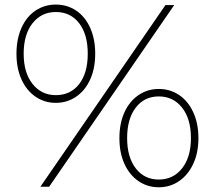

<svg xmlns="http://www.w3.org/2000/svg" viewBox="-20 -803 927 829"><path d="M51.1 -571.1Q51.1 -634.4 72.8 -682.8Q94.4 -731.1 133.3 -757.2Q172.2 -783.3 221.1 -783.3Q270 -783.3 308.9 -757.2Q347.8 -731.1 369.4 -682.8Q391.1 -634.4 391.1 -571.1Q391.1 -507.8 369.4 -460Q347.8 -412.2 308.9 -385.6Q270 -358.9 221.1 -358.9Q172.2 -358.9 133.3 -385.6Q94.4 -412.2 72.8 -460Q51.1 -507.8 51.1 -571.1ZM732.2 -781.1 192.2 3.3H154.4L694.4 -781.1ZM358.9 -571.1Q358.9 -654.4 321.7 -702.8Q284.4 -751.1 221.1 -751.1Q158.9 -751.1 120.6 -702.8Q82.2 -654.4 82.2 -571.1Q82.2 -488.9 120.6 -440.6Q158.9 -392.2 221.1 -392.2Q284.4 -392.2 321.7 -440Q358.9 -487.8 358.9 -571.1ZM495.6 -206.7Q495.6 -270 517.2 -317.8Q538.9 -365.6 577.8 -392.2Q616.7 -418.9 665.6 -418.9Q714.4 -418.9 753.3 -392.8Q792.2 -366.7 814.4 -318.3Q836.7 -270 836.7 -206.7Q836.7 -143.3 814.4 -95.6Q792.2 -47.8 753.3 -21.1Q714.4 5.6 665.6 5.6Q616.7 5.6 577.8 -21.1Q538.9 -47.8 517.2 -95.6Q495.6 -143.3 495.6 -206.7ZM804.4 -206.7Q804.4 -290 766.1 -338.3Q727.8 -386.7 665.6 -386.7Q603.3 -386.7 566.1 -338.3Q528.9 -290 528.9 -206.7Q528.9 -124.4 566.1 -76.1Q603.3 -27.8 665.6 -27.8Q727.8 -27.8 766.1 -76.1Q804.4 -124.4 804.4 -206.7Z"/></svg>

Font: Paperlogy 1 Thin
Style: Regular
Weight: 250
Designer: redesigned by Lee Juim, glyphs from Gmarket Sans & Montserrat
Foundry: PT&
Version: Version 1.001